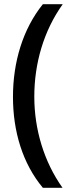

<svg xmlns="http://www.w3.org/2000/svg" viewBox="-20 -740 347 918"><path d="M42 -277C42 -112 88 42 185 158H279C190 33 144 -122 144 -278C144 -437 189 -593 280 -720H185C89 -601 42 -443 42 -277Z"/></svg>

Font: Noto Sans Bengali SemiCondensed Medium
Style: Regular
Weight: 500
Width: 4
Designer: Joana Ranito - Universal Thirst; Jelle Bosma - Monotype Design Team
Foundry: Universal Thirst ehf.
Version: Version 3.000